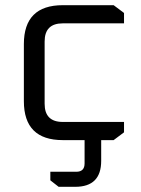

<svg xmlns="http://www.w3.org/2000/svg" viewBox="-20 -540 544 740"><path d="M72 -150V-370Q72 -520 222 -520H418L458 -490V-450H222Q152 -450 152 -380V-140Q152 -70 222 -70H458V-30L418 0H222Q72 0 72 -150ZM174 122H274Q306 122 306 90V-35H370V80Q370 180 270 180H206L174 155Z"/></svg>

Font: Oxanium
Style: Regular
Weight: 400
Designer: Severin Meyer
Version: Version 1.001